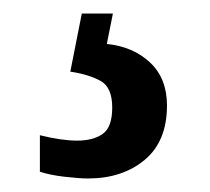

<svg xmlns="http://www.w3.org/2000/svg" viewBox="-20 -29 311 284"><path d="M110 235Q98 235 76 232.5Q54 230 39 225V171Q71 179 94 179Q118 179 132 169Q146 159 146 130Q146 100 128.5 90.5Q111 81 84 77L101 -9H147L138 36Q177 40 202 63.5Q227 87 227 127Q227 180 194 207.5Q161 235 110 235Z"/></svg>

Font: Noto Serif Hebrew ExtraCondensed
Style: Bold
Weight: 700
Width: 2
Designer: Monotype Design Team
Foundry: Monotype Imaging Inc.
Version: Version 2.004; ttfautohint (v1.8.4.7-5d5b)